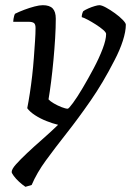

<svg xmlns="http://www.w3.org/2000/svg" viewBox="-20 -520 506 740"><path d="M78 200Q66 192 53.5 180.5Q41 169 33 158Q25 147 25 143Q25 132 41.5 113.5Q58 95 84.5 70Q111 45 142.5 17.5Q174 -10 204 -39Q183 -44 159 -53.5Q135 -63 115 -76Q95 -89 85 -103Q90 -128 95 -160.5Q100 -193 104 -228Q108 -263 110.5 -297.5Q113 -332 115 -361.5Q117 -391 117 -412Q117 -427 110.5 -431.5Q104 -436 90 -436H31Q31 -441 32 -447Q33 -453 34.5 -458.5Q36 -464 38 -467Q54 -475 74 -482.5Q94 -490 113 -495Q132 -500 145 -500Q171 -500 183 -487.5Q195 -475 195 -448Q195 -414 192.5 -372.5Q190 -331 186 -288Q182 -245 177 -205.5Q172 -166 167 -137Q173 -130 187.5 -121.5Q202 -113 217.5 -107Q233 -101 241 -101Q245 -101 261.5 -123.5Q278 -146 299 -181.5Q320 -217 341 -256.5Q362 -296 375.5 -331.5Q389 -367 389 -389Q389 -395 377.5 -405Q366 -415 349.5 -425.5Q333 -436 318 -444Q303 -452 295 -454Q295 -461 297 -467.5Q299 -474 301 -477Q308 -482 320.5 -487.5Q333 -493 345 -496.5Q357 -500 363 -500Q372 -500 388.5 -491Q405 -482 423 -469Q441 -456 453 -443.5Q465 -431 465 -425Q465 -399 453.5 -363Q442 -327 421 -287Q377 -201 329.5 -132.5Q282 -64 237.5 -7.5Q193 49 157.5 97.5Q122 146 102 193Z"/></svg>

Font: Texturina Medium 12pt Light
Style: Italic
Weight: 300
Italic angle: -11°
Version: Version 1.002